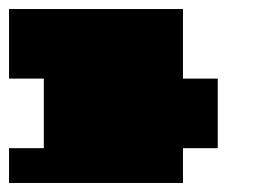

<svg xmlns="http://www.w3.org/2000/svg" viewBox="-20 -482 579 425"><path d="M0 -77V-154H77V-308H0V-462H385V-308H462V-154H385V-77Z"/></svg>

Font: Coral Pixels
Style: Regular
Weight: 400
Designer: Tanukizamurai
Foundry: TanukiFont
Version: Version 1.000; ttfautohint (v1.8.4.7-5d5b)